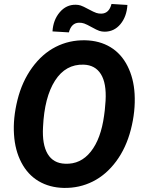

<svg xmlns="http://www.w3.org/2000/svg" viewBox="-20 -920 715 950"><path d="M295.9 9.8Q225.1 8.3 171.1 -23.7Q117.2 -55.7 85.7 -116Q54.2 -176.3 49.3 -254.4Q43.9 -334.5 66.4 -425.3Q88.9 -516.1 138.7 -585Q188.5 -653.8 255.6 -688Q322.8 -722.2 400.9 -720.7Q472.7 -719.2 526.4 -686.8Q580.1 -654.3 610.8 -593.5Q641.6 -532.7 646 -455.6Q650.9 -369.6 627.4 -278.8Q604 -188 554.7 -121.6Q505.4 -55.2 439.2 -22Q373 11.2 295.9 9.8ZM498.5 -375 502.4 -421.4Q507.3 -508.3 479.2 -553.2Q451.2 -598.1 394 -600.1Q304.7 -603 252.2 -521Q199.7 -439 192.9 -291.5Q188 -205.1 215.8 -158.4Q243.7 -111.8 302.2 -109.9Q378.9 -106.4 429.2 -169.7Q479.5 -232.9 495.1 -348.6ZM610.4 -895.5Q606.9 -837.9 575.9 -800.5Q544.9 -763.2 497.6 -763.2Q483.9 -763.2 471.4 -767.3Q459 -771.5 434.1 -785.4Q409.2 -799.3 396.7 -803.7Q384.3 -808.1 370.1 -807.6Q333 -806.2 320.8 -759.8L239.7 -764.6Q243.2 -821.3 275.6 -859.4Q308.1 -897.5 355 -896.5Q367.7 -896.5 379.2 -892.8Q390.6 -889.2 417.7 -874.5Q444.8 -859.9 456.8 -856Q468.8 -852.1 482.4 -852.5Q520 -854 531.7 -900.4Z"/></svg>

Font: RobotoInd
Style: Bold Italic
Weight: 700
Italic angle: -12°
Designer: Google
Version: Version 2.001150; 2014